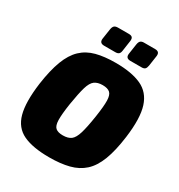

<svg xmlns="http://www.w3.org/2000/svg" viewBox="-209 -1042 1118 1197"><g transform="rotate(30 350.0 -443.5)"><path d="M389 -704Q503 -704 573 -672Q643 -640 668.5 -560.5Q694 -481 675 -337Q661 -231 634.5 -162Q608 -93 566 -55Q524 -17 463.5 -1.5Q403 14 322 14Q203 14 134.5 -18.5Q66 -51 44 -131Q22 -211 41 -353Q56 -458 82 -526.5Q108 -595 149 -634Q190 -673 249 -688.5Q308 -704 389 -704ZM387 -543Q351 -543 329.5 -527Q308 -511 295 -467Q282 -423 268 -337Q256 -258 257 -217Q258 -176 275 -161.5Q292 -147 327 -147Q365 -147 386 -163Q407 -179 420.5 -223.5Q434 -268 447 -353Q459 -432 458 -472.5Q457 -513 440 -528Q423 -543 387 -543ZM368 -901Q386 -901 393 -893Q400 -885 398 -868L387 -792Q385 -775 377 -767.5Q369 -760 352 -760H271Q237 -760 241 -793L252 -866Q255 -885 263.5 -893Q272 -901 291 -901ZM557 -901Q574 -901 581.5 -893Q589 -885 587 -868L576 -793Q573 -775 565.5 -767.5Q558 -760 541 -760H460Q426 -760 430 -793L441 -867Q444 -886 452.5 -893.5Q461 -901 477 -901Z"/></g></svg>

Font: Exo 2 Black
Style: Italic
Weight: 900
Italic angle: -8°
Designer: Natanael Gama
Foundry: Natanael Gama
Version: Version 2.010